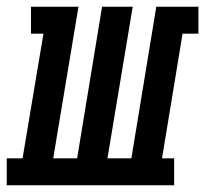

<svg xmlns="http://www.w3.org/2000/svg" viewBox="-67 -550 609 570"><path d="M-47 0V-80H0L62 -450H25V-530H166L91 -80H162L236 -530H327L252 -80H323L397 -530H522V-450H475L414 -80H450V0Z"/></svg>

Font: Iosevka Slab Medium Oblique
Style: Regular
Weight: 500
Italic angle: -9°
Monospace: yes
Designer: Belleve Invis
Foundry: Belleve Invis
Version: Version 11.1.1; ttfautohint (v1.8.3)